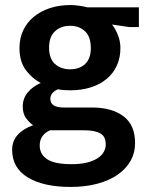

<svg xmlns="http://www.w3.org/2000/svg" viewBox="-20 -504 598 759"><path d="M57 -314Q57 -353 72 -384.5Q87 -416 114 -438Q141 -460 177.5 -472Q214 -484 258 -484Q274 -484 292 -481.5Q310 -479 326 -475H529V-397H491L423 -407Q437 -389 446.5 -364.5Q456 -340 456 -314Q456 -276 442 -245Q428 -214 401.5 -192Q375 -170 338.5 -158.5Q302 -147 257 -147Q229 -147 209 -151Q179 -138 179 -113Q179 -79 232 -79H344Q422 -79 468 -44.5Q514 -10 514 61Q514 100 496 132Q478 164 444.5 187Q411 210 364 222.5Q317 235 259 235Q152 235 90 197.5Q28 160 28 88Q28 53 50.5 28.5Q73 4 111 -9Q95 -20 82.5 -37.5Q70 -55 70 -83Q70 -115 89.5 -138.5Q109 -162 141 -176Q108 -193 82.5 -226.5Q57 -260 57 -314ZM178 11Q159 19 148 34Q137 49 137 71Q137 106 166.5 125.5Q196 145 263 145Q299 145 324.5 138.5Q350 132 366.5 121Q383 110 390.5 96Q398 82 398 67Q398 35 376 23Q354 11 313 11ZM339 -314Q339 -359 316 -380.5Q293 -402 257 -402Q220 -402 197 -380Q174 -358 174 -316Q174 -272 197.5 -251Q221 -230 257 -230Q294 -230 316.5 -251Q339 -272 339 -314Z"/></svg>

Font: Mukta SemiBold
Style: Regular
Weight: 600
Designer: Girish Dalvi and Yashodeep Gholap
Foundry: Ek Type
Version: Version 2.538;PS 1.002;hotconv 16.6.51;makeotf.lib2.5.65220;